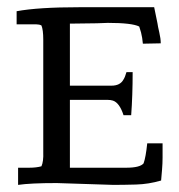

<svg xmlns="http://www.w3.org/2000/svg" viewBox="-20 -512 502 537"><path d="M26.5 -480.6Q86.7 -491.8 202 -491.8H411.2L420.4 -446.9Q421.4 -438.8 425.5 -421.4Q429.6 -404.1 429.6 -390.8L379.6 -389.8L377.6 -406.1Q375.5 -420.4 369.4 -437.8Q349 -448 281.6 -448L251 -446.9L175.5 -445.9V-272.4H291.8Q316.3 -272.4 325.5 -289.8Q329.6 -295.9 333.7 -310.2H351Q351 -244.9 346.9 -189.8H325.5Q314.3 -224.5 295.9 -230.6Q289.8 -232.7 280.6 -232.7H175.5V-42.9H332.7Q371.4 -42.9 381.6 -55.1Q387.8 -72.4 391.8 -111.2Q413.3 -111.2 434.7 -111.2V-71.4Q434.7 -55.1 433.2 -37.2Q431.6 -19.4 430.6 -7.1Q395.9 3.1 360.7 4.1Q325.5 5.1 296.9 5.1L138.8 0Q65.3 0 30.6 5.1V-42.9H61.2Q81.6 -42.9 95.9 -46.9Q102 -60.2 101 -86.7V-401Q101 -428.6 95.9 -440.8Q89.8 -443.9 81.6 -443.9H26.5Z"/></svg>

Font: Suravaram
Style: Regular
Weight: 400
Designer: Purushoth Kumar Guthula
Foundry: SiliconAndhra, USA.
Version: Version 1.0.4; ttfautohint (v1.2.42-39fb)